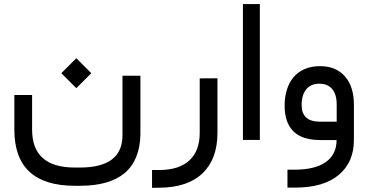

<svg xmlns="http://www.w3.org/2000/svg" viewBox="-20 -671 1765 920"><path d="M273.9 -320.3 345.7 -392.1 417.5 -320.3 345.7 -248.5ZM652.8 -308.1V-25.4Q647 219.2 363.3 219.2H338.4Q48.8 219.2 48.8 -49.3V-215.8H133.8V-49.8Q133.8 131.8 338.4 131.8H363.3Q566.9 131.8 566.9 -22.9V-308.1Z M742.7 143.6Q837.4 143.6 887.2 97.9Q937 52.2 937 -34.7V-295.4L1022 -295.9V-34.7Q1022 90.8 950.7 159.2Q879.4 227.5 743.7 228.5L708.5 229V143.6Z M1144 -651.4H1225.1V-0.5H1144Z M1675.8 -169.9V0Q1675.8 106.4 1603 167.2Q1530.3 228 1393.6 228H1357.4V142.1H1390.6Q1488.8 142.1 1540.5 106Q1592.3 69.8 1592.8 1V0H1513.7Q1343.8 0 1343.8 -165.5Q1343.8 -206.5 1354.5 -240.7Q1365.2 -274.9 1386 -300.3Q1406.7 -325.7 1439.2 -339.8Q1471.7 -354 1513.2 -354Q1590.3 -354 1633.1 -304.7Q1675.8 -255.4 1675.8 -169.9ZM1425.3 -167.5Q1425.3 -87.9 1513.2 -87.9H1593.3V-170.4Q1593.3 -219.2 1571.5 -244.6Q1549.8 -270 1511.2 -270Q1469.2 -270 1447.3 -242.9Q1425.3 -215.8 1425.3 -167.5Z"/></svg>

Font: Shabnam FD
Style: Regular
Weight: 400
Foundry: DejaVu fonts team - Redesigned by Saber Rastikerdar - Based on Vazir font
Version: Version 5.00;October 20, 2019;FontCreator 12.0.0.2547 64-bit